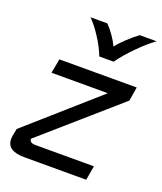

<svg xmlns="http://www.w3.org/2000/svg" viewBox="-131 -782 733 868"><g transform="rotate(20 236.0 -348.5)"><path d="M448 -403 89 -89Q89 -69 118 -69H399L387 0H90Q5 0 5 -57Q5 -66 6 -71L13 -108L345 -401H74L87 -470H459ZM154 -697H235Q252 -680 269.5 -655Q287 -630 297 -608Q312 -628 339 -653.5Q366 -679 391 -697H472Q438 -673 394.5 -629.5Q351 -586 321 -544H252Q236 -586 207 -630Q178 -674 154 -697Z"/></g></svg>

Font: KoHo Medium
Style: Italic
Weight: 500
Italic angle: -10°
Designer: Cadson Demak & Katatrad Team
Foundry: Cadson Demak Co.,Ltd.
Version: Version 1.000